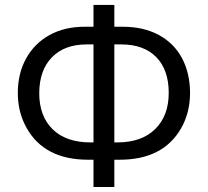

<svg xmlns="http://www.w3.org/2000/svg" viewBox="-20 -744 838 774"><path d="M356.9 -564.9H329.1Q240.2 -564.9 189.5 -513.2Q138.7 -461.4 138.2 -368.7Q138.2 -275.4 192.4 -222.7Q246.6 -169.9 345.2 -169.9H356.9ZM440.9 -169.9H453.1Q550.8 -169.9 605.5 -223.6Q660.2 -277.3 660.2 -369.6Q660.2 -462.4 609.9 -513.7Q559.6 -564.9 469.2 -564.9H440.9ZM356.9 -724.1H440.9V-636.2H475.1Q558.6 -636.2 620.1 -603Q681.6 -569.8 713.9 -509.3Q746.1 -448.2 746.1 -369.1Q746.1 -290 710 -226.6Q637.2 -99.6 460.9 -100.1H440.9V9.8H356.9V-100.1H335Q159.2 -100.1 87.4 -228Q51.8 -291 51.8 -369.1Q51.8 -447.3 85 -507.8Q118.2 -568.4 179.2 -602.5Q240.7 -636.7 324.2 -636.2H356.9Z"/></svg>

Font: OpenSans-Regular
Style: Regular
Weight: 400
Foundry: Ascender Corporation
Version: Version 1.10